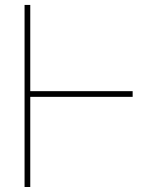

<svg xmlns="http://www.w3.org/2000/svg" viewBox="-20 -747 627 767"><path d="M100.9 0H78.1V-727.3H100.9V-382.8H509.9V-360.1H100.9Z"/></svg>

Font: Linik Sans Thin
Style: Regular
Weight: 100
Designer: Fonts by Rasmus Andersson / Changes by Cristiano Sobral with parts from Marc Monis
Foundry: rsms
Version: Version 3.020; ttfautohint (v1.6)